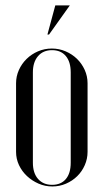

<svg xmlns="http://www.w3.org/2000/svg" viewBox="-20 -682 383 710"><path d="M171.9 -502.5Q198.4 -502.5 222.6 -492.2Q246.7 -481.8 264.7 -464.4Q282.6 -446.9 293.2 -423.6Q303.8 -400.3 303.8 -374.1V-120.5Q303.8 -94.7 293.5 -71.3Q283.2 -47.8 265.5 -30.5Q247.8 -13.1 224 -2.8Q200.2 7.5 173.5 7.5Q146.6 7.5 122.5 -3Q98.3 -13.6 79.7 -31Q61.1 -48.4 50.2 -71.5Q39.4 -94.6 39.4 -120.5V-374.1Q39.4 -399.9 49.9 -423.2Q60.3 -446.5 78.5 -464.2Q96.6 -481.9 120.6 -492.2Q144.7 -502.5 171.9 -502.5ZM172.4 -496.5Q139.6 -496.5 120.6 -474.4Q101.6 -452.4 101.6 -414.2V-80.4Q101.6 -42.2 120.6 -20.4Q139.7 1.5 172.8 1.5Q205.4 1.5 223.5 -19.9Q241.5 -41.2 241.5 -80.4V-414.2Q241.5 -453.4 223.3 -474.9Q205.1 -496.5 172.4 -496.5ZM161.4 -554.4 238.2 -662.1H184.5L155.4 -554.4Z"/></svg>

Font: Moniqa Black
Style: Regular
Weight: 900
Designer: Rajesh Rajput
Foundry: Rajesh Rajput
Version: Version 1.000